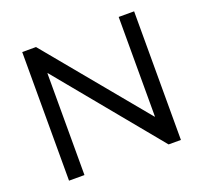

<svg xmlns="http://www.w3.org/2000/svg" viewBox="-121 -841 1040 982"><g transform="rotate(-20 398.5 -350.0)"><path d="M94 0V-700H169L617 -158H619V-700H703V0H636L180 -554H178V0Z"/></g></svg>

Font: REM Medium Light
Style: Regular
Weight: 300
Version: Version 1.005;gftools[0.9.28]